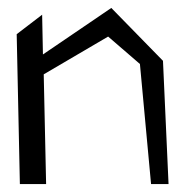

<svg xmlns="http://www.w3.org/2000/svg" viewBox="-20 -463 467 483"><path d="M90 -276 252 -371 332 -302 360 0H404L390 -310L260 -443L88 -326L86 -426L22 -377L30 0H96Z"/></svg>

Font: Stormblade
Style: Regular
Weight: 400
Designer: Mew Too
Foundry: Cannot Into Space Fonts
Version: Version 0.77